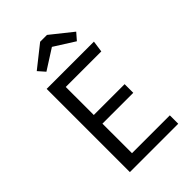

<svg xmlns="http://www.w3.org/2000/svg" viewBox="-268 -1043 1152 1152"><g transform="rotate(-45 307.5 -467.0)"><path d="M217.9 -633.3V-395.4H479.5V-322.1H217.9V-71.3H539V0H128.7V-706.2H529.7L519.5 -633.3ZM359 -933.8 496.9 -823.6 459 -780 329.2 -862.1 200.5 -780 162.1 -823.6 301 -933.8Z"/></g></svg>

Font: FiraCode Nerd Font
Style: Regular
Weight: 400
Designer: Carrois Corporate, Edenspiekermann AG, Nikita Prokopov
Foundry: Carrois Corporate, Edenspiekermann AG, Nikita Prokopov
Version: Version 6.002;Nerd Fonts 2.2.2